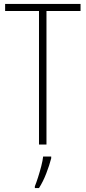

<svg xmlns="http://www.w3.org/2000/svg" viewBox="-20 -734 436 975"><path d="M216 0H178V-678H6V-714H389V-678H216ZM240 70Q231 105 215 146.5Q199 188 178 221H157V212Q164 195 173 167Q182 139 189.5 110Q197 81 199 61H240Z"/></svg>

Font: Noto Sans Sinhala Condensed ExtraLight
Style: Regular
Weight: 200
Width: 3
Designer: Jelle Bosma - Monotype Design Team
Foundry: Monotype Imaging Inc.
Version: Version 2.006; ttfautohint (v1.8.4.7-5d5b)